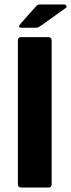

<svg xmlns="http://www.w3.org/2000/svg" viewBox="-20 -839 318 859"><path d="M211 -14Q211 0 196 0H76Q60 0 60 -14V-658Q60 -673 76 -673H196Q211 -673 211 -658ZM141 -715H74Q66 -715 65.5 -720.5Q65 -726 72 -733L136 -805Q143 -813 147 -816Q151 -819 163 -819H268Q273 -819 276.5 -813Q280 -807 275 -804L170 -729Q160 -722 154.5 -718.5Q149 -715 141 -715Z"/></svg>

Font: Glory Thin ExtraBold
Style: Regular
Weight: 800
Version: Version 1.011